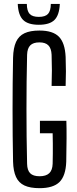

<svg xmlns="http://www.w3.org/2000/svg" viewBox="-20 -965 400 992"><path d="M184.6 7.2Q135.7 7.2 106.1 -6.7Q76.5 -20.6 62.7 -50.9Q48.8 -81.2 47.5 -129.8Q46 -196.4 45.5 -263.9Q44.9 -331.4 44.9 -398.9Q44.9 -466.4 45.5 -533.7Q46 -601 47.5 -667.4Q48.9 -717.9 62.9 -748.6Q76.9 -779.3 106.5 -793.3Q136.1 -807.2 183.8 -807.2Q252.7 -807.2 284.2 -775.5Q315.8 -743.7 319.1 -670.8Q320.6 -633.5 320.6 -596.2Q320.6 -558.9 319.1 -521.1H246.6Q248.1 -560.6 248.1 -601.6Q248.1 -642.7 246.6 -682.1Q245.1 -715.3 229.9 -730.6Q214.7 -746 183.8 -746Q151.6 -746 136.4 -730.6Q121.1 -715.3 120 -682.1Q118.2 -611.3 117.5 -540.8Q116.8 -470.4 116.8 -400.3Q116.8 -330.2 117.5 -260Q118.2 -189.7 120 -118.5Q120.7 -85.2 136 -69.8Q151.2 -54.4 184.6 -54.4Q217.5 -54.4 234.1 -69.8Q250.8 -85.2 252 -118.5Q252.6 -144.3 252.9 -171Q253.1 -197.7 252.9 -224.2Q252.6 -250.7 252 -276.5H186.3V-340.9H322.9Q324.2 -302.2 323.9 -250.1Q323.6 -198.1 322.3 -129.8Q319.7 -56.8 287.6 -24.8Q255.5 7.2 184.6 7.2ZM180.6 -837Q124.8 -837 99.5 -861.9Q74.3 -886.8 71.7 -944.8H118.6Q119 -908.6 133.1 -893.2Q147.2 -877.8 180.6 -877.8Q214 -877.8 228.1 -893.2Q242.2 -908.6 242.6 -944.8H289.1Q286.5 -886.8 261.4 -861.9Q236.3 -837 180.6 -837Z"/></svg>

Font: Big Shoulders Display SC Thin
Style: Regular
Weight: 100
Designer: Patric King
Foundry: XO Type Co
Version: Version 2.002